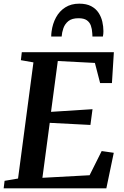

<svg xmlns="http://www.w3.org/2000/svg" viewBox="-26 -1028 676 1048"><path d="M-6 0 -1 -41 72.5 -53.5 156.5 -687.5 88 -699.5 93 -743H595.5L585 -574.5H520.5L492 -684.5L289.5 -695L252.5 -417.5L479 -432L467.5 -346L245.5 -357.5L205.5 -57.5L463 -71.5L529 -203.5L595 -194L554.5 0ZM406.5 -1008Q446 -1008 471.8 -994.2Q497.5 -980.5 512 -958.2Q526.5 -936 532.5 -909.8Q538.5 -883.5 538.5 -858Q538.5 -850.5 537.8 -842.8Q537 -835 535.5 -828.5H478.5Q478.5 -833 478.2 -837.8Q478 -842.5 477.5 -847.5Q476.5 -869.5 470 -888Q463.5 -906.5 447.8 -917.5Q432 -928.5 402.5 -928.5Q366.5 -928.5 347.2 -912.8Q328 -897 320 -874Q312 -851 310.5 -828.5H253.5Q253.5 -835.5 254 -842.2Q254.5 -849 255.5 -856Q261 -898.5 279.8 -933Q298.5 -967.5 330.5 -987.8Q362.5 -1008 406.5 -1008Z"/></svg>

Font: Merriweather 36pt SemiBold
Style: Italic
Weight: 600
Italic angle: -7.8°
Version: Version 2.101